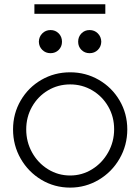

<svg xmlns="http://www.w3.org/2000/svg" viewBox="-20 -855 645 883"><path d="M40 -259.8Q40 -332.5 75.2 -392.8Q110.4 -453.1 170.4 -487.8Q230.5 -522.5 302.7 -522.5Q374 -522.5 434.3 -487.8Q494.6 -453.1 530 -392.8Q565.4 -332.5 565.4 -259.8Q565.4 -187 530 -125.5Q494.6 -64 434.1 -28.1Q373.5 7.8 302.7 7.8Q230.5 7.8 170.4 -28.1Q110.4 -64 75.2 -125.2Q40 -186.5 40 -259.8ZM504.9 -260.7Q504.9 -317.9 477.8 -365Q450.7 -412.1 404.3 -439.5Q357.9 -466.8 302.7 -466.8Q246.6 -466.8 200.4 -439.2Q154.3 -411.6 127.4 -364.3Q100.6 -316.9 100.6 -259.8Q100.6 -202.6 127.4 -154.1Q154.3 -105.5 200.7 -76.7Q247.1 -47.9 302.7 -47.9Q357.4 -47.9 403.8 -76.7Q450.2 -105.5 477.5 -154.3Q504.9 -203.1 504.9 -260.7ZM339.4 -663.1Q339.4 -686 354.5 -701.4Q369.6 -716.8 392.1 -716.8Q414.6 -716.8 429.9 -701.4Q445.3 -686 445.8 -663.1Q445.3 -640.6 429.9 -625.5Q414.6 -610.4 392.1 -610.4Q369.6 -610.4 354.5 -625.5Q339.4 -640.6 339.4 -663.1ZM158.7 -663.1Q159.2 -686 174.6 -701.4Q189.9 -716.8 212.4 -716.8Q234.9 -716.8 250 -701.4Q265.1 -686 265.1 -663.1Q265.1 -640.6 250 -625.5Q234.9 -610.4 212.4 -610.4Q189.9 -610.4 174.6 -625.5Q159.2 -640.6 158.7 -663.1ZM138.2 -835.4H464.4V-791.5H138.2Z"/></svg>

Font: Reddit Sans Chocolate Light
Style: Regular
Weight: 300
Designer: Stephen Hutchings
Foundry: Reddit
Version: Version 1.013